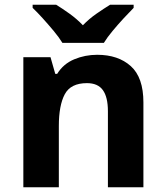

<svg xmlns="http://www.w3.org/2000/svg" viewBox="-20 -786 697 806"><path d="M388 -556Q476 -556 529 -508.5Q582 -461 582 -356V0H433V-319Q433 -378 412 -407.5Q391 -437 345 -437Q277 -437 252 -390.5Q227 -344 227 -257V0H78V-546H192L212 -476H220Q246 -518 291.5 -537Q337 -556 388 -556ZM242 -606Q228 -629 205.5 -656Q183 -683 159.5 -709Q136 -735 117 -753V-766H216Q242 -750 272 -728.5Q302 -707 328 -680Q354 -707 385 -728.5Q416 -750 442 -766H541V-753Q523 -735 499 -709Q475 -683 452.5 -656Q430 -629 416 -606Z"/></svg>

Font: Noto Sans Sinhala
Style: Bold
Weight: 700
Designer: Jelle Bosma - Monotype Design Team
Foundry: Monotype Imaging Inc.
Version: Version 2.006; ttfautohint (v1.8.4.7-5d5b)